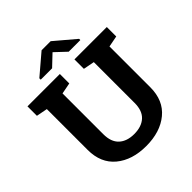

<svg xmlns="http://www.w3.org/2000/svg" viewBox="-240 -1064 1235 1235"><g transform="rotate(-45 377.5 -446.0)"><path d="M19 0ZM561 -783.2V-772H455.1L379.4 -843.3L304.2 -772H200.7V-784.7L338.4 -901.9H420.9ZM313.5 -710.9V-625L237.3 -610.4V-239.3Q237.3 -168.9 275.1 -134Q313 -99.1 378.9 -99.1Q445.8 -99.1 483.9 -133.8Q522 -168.5 522 -239.3V-610.4L446.3 -625V-710.9H740.7V-625L664.6 -610.4V-239.3Q664.6 -119.6 585.7 -54.7Q506.8 10.3 378.9 10.3Q251.5 10.3 173.1 -54.7Q94.7 -119.6 94.7 -239.3V-610.4L19 -625V-710.9H94.7H237.3Z"/></g></svg>

Font: TypoPRO Roboto Slab
Style: Bold
Weight: 700
Designer: Google
Version: Version 1.100263; 2013; ttfautohint (v0.94.20-1c74) -l 8 -r 